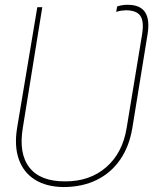

<svg xmlns="http://www.w3.org/2000/svg" viewBox="-20 -757 630 789"><path d="M242.7 11.7Q171.4 11.2 124 -18.3Q76.7 -47.9 57.4 -102.3Q38.1 -156.7 50.3 -231.4L133.3 -727.5H153.8L73.7 -231.4Q56.2 -125.5 101.1 -68.4Q146 -11.2 247.6 -11.7Q348.6 -11.2 416.3 -69.8Q483.9 -128.4 500.5 -231.4L564 -616.2Q572.3 -668.9 556.9 -691.7Q541.5 -714.4 497.6 -714.8Q486.8 -714.4 477.5 -713.1Q468.3 -711.9 457.5 -708L461.4 -730.5Q471.2 -733.9 481.9 -735.6Q492.7 -737.3 504.4 -737.3Q555.7 -737.3 575.9 -707.3Q596.2 -677.2 586.4 -616.2L523.9 -231.4Q511.2 -154.8 473.6 -100.6Q436 -46.4 377.4 -17.6Q318.8 11.2 242.7 11.7Z"/></svg>

Font: Inter 16pt Thin
Style: Italic
Weight: 250
Italic angle: -9.3988°
Version: Version 4.001;git-66647c0bb